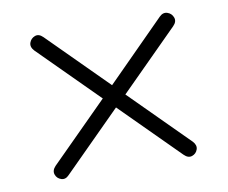

<svg xmlns="http://www.w3.org/2000/svg" viewBox="-58 -587 717 603"><g transform="rotate(-10 300.0 -285.5)"><path d="M117 -66Q105 -53 91.5 -57.5Q78 -62 73.5 -75Q69 -88 81 -101L264 -284L78 -470Q66 -483 70.5 -496Q75 -509 88 -514Q101 -519 114 -506L300 -320L485 -506Q497 -518 510.5 -513.5Q524 -509 529 -495.5Q534 -482 521 -469L336 -284L519 -101Q531 -88 526.5 -75Q522 -62 509 -57.5Q496 -53 483 -66L300 -249Z"/></g></svg>

Font: Nunito Light
Style: Regular
Weight: 300
Designer: Vernon Adams
Foundry: Vernon Adams
Version: Version 3.601; ttfautohint (v1.8.2.53-6de2)